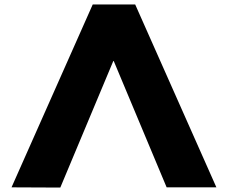

<svg xmlns="http://www.w3.org/2000/svg" viewBox="-20 -845 1028 866"><path d="M492.9 -570 731.6 0H956L589.7 -825H398.3L32 0L252 1L490.7 -569Z"/></svg>

Font: Hussar
Style: BdWide
Weight: 700
Foundry: Cannot Into Space Fonts
Version: Version 2.00